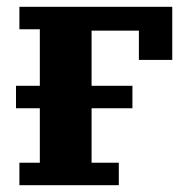

<svg xmlns="http://www.w3.org/2000/svg" viewBox="-20 -544 553 564"><path d="M37 -66H97V-226H27V-292H97V-458H37V-524H486V-368H388V-454H249V-292H369V-226H249V-66H329V0H37Z"/></svg>

Font: IBM Plex Serif
Style: Bold
Weight: 700
Designer: Mike Abbink, Paul van der Laan, Pieter van Rosmalen
Foundry: Bold Monday
Version: Version 2.008